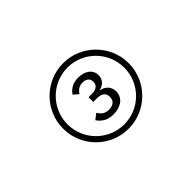

<svg xmlns="http://www.w3.org/2000/svg" viewBox="-87 -1076 1375 1375"><g transform="rotate(-45 600.0 -389.0)"><path d="M312 -389C312 -548 441 -677 600 -677C758 -677 887 -548 887 -389C887 -230 758 -101 600 -101C441 -101 312 -230 312 -389ZM268 -389C268 -206 416 -57 600 -57C783 -57 932 -206 932 -389C932 -572 783 -721 600 -721C416 -721 268 -572 268 -389ZM594 -372C640 -372 666 -352 666 -316V-312C666 -275 641 -253 597 -253C555 -253 534 -273 516 -302L474 -269C496 -237 530 -206 596 -206C674 -206 726 -247 726 -309C726 -361 690 -390 650 -397V-400C688 -408 719 -436 719 -481C719 -538 669 -572 602 -572C542 -572 510 -545 488 -514L526 -481C542 -508 566 -525 600 -525C636 -525 659 -507 659 -474V-471C659 -442 637 -420 592 -420H556V-372Z"/></g></svg>

Font: CryptoKit_GRILLE 1.4
Style: Regular
Weight: 400
Monospace: yes
Designer: Oceane Juvin
Foundry: http://www.head-geneve.ch
Version: Version 1.004